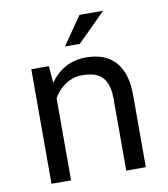

<svg xmlns="http://www.w3.org/2000/svg" viewBox="-82 -803 765 872"><g transform="rotate(-10 300.0 -366.5)"><path d="M520 -335.4V0H429.7V-333.5Q429.7 -433.6 361.3 -454.6Q338.9 -461.4 301.8 -461.4Q264.6 -460.9 230.5 -438.5Q196.3 -416 175.3 -378.9V0H85V-528.3H166L172.4 -450.2Q233.4 -537.1 336.9 -538.1Q468.8 -538.1 506.8 -426.8Q519.5 -388.7 520 -335.4ZM343.3 -733.4H452.6L321.8 -603.5H253.4Z"/></g></svg>

Font: RobotoMono-Regular
Style: Regular
Weight: 400
Designer: Google
Version: Version 2.000985; 2015; ttfautohint (v1.3)